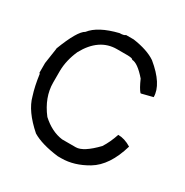

<svg xmlns="http://www.w3.org/2000/svg" viewBox="-158 -809 905 938"><g transform="rotate(30 294.5 -340.0)"><path d="M287.1 -679.7H330.1Q412.1 -668 458 -636.7Q555.7 -556.6 555.7 -484.4L494.1 -468.8H490.2Q474.6 -486.3 455.1 -531.2Q404.3 -589.8 373 -589.8Q373 -596.7 344.7 -597.7H283.2Q182.6 -597.7 123 -488.3Q95.7 -426.8 94.7 -367.2V-300.8Q94.7 -217.8 154.3 -140.6Q210 -89.8 271.5 -82H348.6Q390.6 -82 458 -152.3Q481.4 -188.5 498 -238.3Q534.2 -238.3 572.3 -214.8Q536.1 -89.8 458 -43Q385.7 0 314.5 0H293.9Q198.2 -11.7 146.5 -43Q59.6 -119.1 41 -191.4Q25.4 -239.3 16.6 -304.7L12.7 -308.6V-363.3L25.4 -449.2V-453.1Q72.3 -575.2 107.4 -593.8Q147.5 -645.5 254.9 -671.9Q279.3 -671.9 287.1 -679.7Z"/></g></svg>

Font: Dehalvi Khush Khat
Style: Regular
Weight: 400
Version: Version 002.500